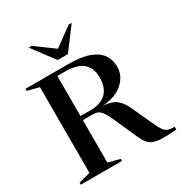

<svg xmlns="http://www.w3.org/2000/svg" viewBox="-212 -1085 1168 1240"><g transform="rotate(-30 372.0 -465.5)"><path d="M31.5 -699.5V-715H349Q449 -715 507.5 -692.5Q566 -670 591.2 -631.2Q616.5 -592.5 616.5 -543Q616.5 -478 564.2 -428.2Q512 -378.5 409.5 -370Q474 -366.5 507 -340.2Q540 -314 564 -260L633 -108.5Q651.5 -68.5 665.8 -49.8Q680 -31 697.8 -25.8Q715.5 -20.5 744 -21V0Q680 5 639.5 4.2Q599 3.5 574 -5.5Q549 -14.5 533.2 -34Q517.5 -53.5 503 -86L422 -267.5Q405.5 -303.5 391.8 -322.2Q378 -341 362.5 -347.8Q347 -354.5 325.5 -354.5H251.5V-38L338.5 -15.5V0H31.5V-15.5L118 -38V-677.5ZM328.5 -385Q402 -385 442.8 -424Q483.5 -463 483.5 -538.5Q483.5 -608 442.8 -646Q402 -684 305 -684H251.5V-385ZM503.5 -935 381 -772H305L182.5 -935H205L343 -834L481 -935Z"/></g></svg>

Font: Newsreader Display Medium
Style: Regular
Weight: 500
Designer: Hugues Gentile
Foundry: Production Type
Version: Version 1.001